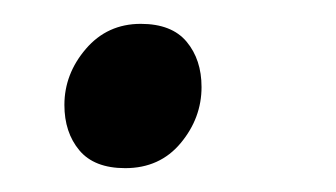

<svg xmlns="http://www.w3.org/2000/svg" viewBox="-20 -136 282 161"><path d="M85 5Q59 5 46.5 -10Q34 -25 34 -48Q34 -74 52 -95Q70 -116 98 -116Q124 -116 136.5 -101Q149 -86 149 -63Q149 -37 131.5 -16Q114 5 85 5Z"/></svg>

Font: Spectral SC Medium
Style: Italic
Weight: 500
Italic angle: -10°
Designer: Jean-Baptiste Levee
Foundry: Production Type
Version: Version 2.001